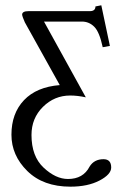

<svg xmlns="http://www.w3.org/2000/svg" viewBox="-20 -471 488 720"><path d="M316.9 -429.2Q337.9 -429.2 337.9 -446.8L359.9 -451.2L392.1 -298.8L365.2 -293.9Q353 -351.1 333.5 -370.6Q314 -390.1 287.1 -390.1H145L301.8 -106Q271 -112.8 243.2 -112.8Q184.1 -112.8 141.1 -70.3Q98.1 -27.8 98.1 35.2Q98.1 115.2 143.6 157.7Q189 200.2 234.9 200.2Q292 200.2 315.9 153.8Q333 126 368.2 126Q397 126 397 157.2Q397 183.1 353 206.1Q309.1 229 244.1 229Q142.1 229 82.5 170.4Q22.9 111.8 22.9 34.2Q22.9 -45.9 70.1 -95.5Q117.2 -145 204.1 -151.9L73.2 -387.2Q63.5 -409.2 63 -416Q63 -429.2 86.9 -429.2Z"/></svg>

Font: Linux Libertine O
Style: Regular
Weight: 400
Designer: Philipp H. Poll
Foundry: Philipp H. Poll
Version: Version 5.3.0